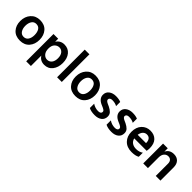

<svg xmlns="http://www.w3.org/2000/svg" viewBox="230 -1994 3472 3472"><g transform="rotate(45 1966.0 -258.0)"><path d="M282 8Q167 8 102.5 -64Q38 -136 38 -248Q38 -364 105 -439.5Q172 -515 282 -515Q399 -515 463 -441.5Q527 -368 527 -255Q527 -140 462.5 -66Q398 8 282 8ZM282 -417Q225 -417 194.5 -370Q164 -323 164 -252Q164 -182 195 -135Q226 -88 283 -88Q342 -88 372 -134Q402 -180 402 -251Q402 -324 373 -370.5Q344 -417 282 -417Z M876 -96Q930 -96 964 -137.5Q998 -179 998 -254Q998 -329 964 -370.5Q930 -412 878 -412Q826 -412 788 -373Q750 -334 750 -257Q750 -180 787 -138Q824 -96 876 -96ZM750 -507V-429Q804 -514 905 -514Q1004 -514 1062.5 -443Q1121 -372 1121 -256Q1121 -142 1062.5 -67.5Q1004 7 904 7Q802 7 750 -76V191H630V-507Z M1229 0V-707H1349V0Z M1701 8Q1586 8 1521.5 -64Q1457 -136 1457 -248Q1457 -364 1524 -439.5Q1591 -515 1701 -515Q1818 -515 1882 -441.5Q1946 -368 1946 -255Q1946 -140 1881.5 -66Q1817 8 1701 8ZM1701 -417Q1644 -417 1613.5 -370Q1583 -323 1583 -252Q1583 -182 1614 -135Q1645 -88 1702 -88Q1761 -88 1791 -134Q1821 -180 1821 -251Q1821 -324 1792 -370.5Q1763 -417 1701 -417Z M2352 -491V-385Q2302 -415 2227 -415Q2196 -415 2178.5 -401.5Q2161 -388 2161 -367Q2161 -359 2163.5 -352Q2166 -345 2172.5 -338.5Q2179 -332 2185 -327Q2191 -322 2202 -316.5Q2213 -311 2221 -307Q2229 -303 2243 -297Q2257 -291 2265 -287Q2318 -261 2349 -229Q2380 -197 2380 -146Q2380 -75 2329 -35Q2278 5 2193 5Q2099 5 2041 -26V-136Q2108 -91 2186 -91Q2219 -91 2237.5 -103.5Q2256 -116 2256 -138Q2256 -151 2250 -161.5Q2244 -172 2227 -182Q2210 -192 2200.5 -196.5Q2191 -201 2163 -213Q2160 -214 2158.5 -215Q2157 -216 2154 -217Q2151 -218 2149 -219Q2038 -269 2038 -363Q2038 -433 2091 -473Q2144 -513 2224 -513Q2301 -513 2352 -491Z M2779 -491V-385Q2729 -415 2654 -415Q2623 -415 2605.5 -401.5Q2588 -388 2588 -367Q2588 -359 2590.5 -352Q2593 -345 2599.5 -338.5Q2606 -332 2612 -327Q2618 -322 2629 -316.5Q2640 -311 2648 -307Q2656 -303 2670 -297Q2684 -291 2692 -287Q2745 -261 2776 -229Q2807 -197 2807 -146Q2807 -75 2756 -35Q2705 5 2620 5Q2526 5 2468 -26V-136Q2535 -91 2613 -91Q2646 -91 2664.5 -103.5Q2683 -116 2683 -138Q2683 -151 2677 -161.5Q2671 -172 2654 -182Q2637 -192 2627.5 -196.5Q2618 -201 2590 -213Q2587 -214 2585.5 -215Q2584 -216 2581 -217Q2578 -218 2576 -219Q2465 -269 2465 -363Q2465 -433 2518 -473Q2571 -513 2651 -513Q2728 -513 2779 -491Z M3208 -295V-310Q3206 -359 3181.5 -388.5Q3157 -418 3110 -418Q3067 -418 3035.5 -386.5Q3004 -355 2995 -295ZM3290 -132V-28Q3237 5 3137 5Q3016 5 2946 -67Q2876 -139 2876 -253Q2876 -374 2942 -443Q3008 -512 3107 -512Q3206 -512 3264 -452Q3322 -392 3322 -277Q3322 -249 3315 -205H2997Q3010 -150 3051.5 -121Q3093 -92 3155 -92Q3235 -92 3290 -132Z M3552 -507V-420Q3595 -513 3708 -513Q3784 -513 3828 -467Q3872 -421 3872 -337V0H3752V-312Q3752 -362 3728 -387.5Q3704 -413 3663 -413Q3616 -413 3584 -376.5Q3552 -340 3552 -272V0H3432V-507Z"/></g></svg>

Font: Hind Semibold
Style: Regular
Weight: 600
Designer: Manushi Parikh, Satya Rajpurohit
Foundry: Indian Type Foundry
Version: Version 1.201;PS 1.0;hotconv 1.0.78;makeotf.lib2.5.61930; tt